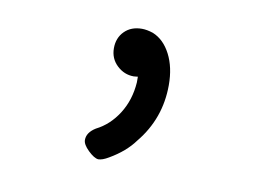

<svg xmlns="http://www.w3.org/2000/svg" viewBox="-47 -677 620 457"><g transform="rotate(10 262.5 -449.0)"><path d="M263 -611Q275 -611 290 -606Q317 -595 333 -564Q349 -533 349 -490Q349 -409 298 -347Q277 -318 239 -296Q224 -287 214 -287Q204 -288 189.5 -302Q175 -316 175 -327Q175 -345 196 -358Q228 -374 249 -407Q270 -440 273 -483V-497Q272 -497 268.5 -496.5Q265 -496 263 -496Q240 -496 222.5 -512.5Q205 -529 205 -554Q205 -579 221 -595Q237 -611 263 -611Z"/></g></svg>

Font: KaTeX_Typewriter
Style: Regular
Weight: 400
Version: Version 1.1; ttfautohint (v1.3)